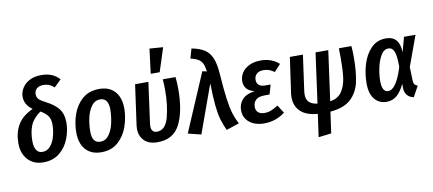

<svg xmlns="http://www.w3.org/2000/svg" viewBox="-85 -1154 3852 1708"><g transform="rotate(-10 1840.5 -300.0)"><path d="M501 -687 437 -625Q414 -646 391.5 -655Q369 -664 342 -664Q300 -664 279.5 -644Q259 -624 259 -594Q259 -567 275.5 -549.5Q292 -532 339 -508Q414 -470 449.5 -422.5Q485 -375 485 -302Q485 -228 457 -155Q429 -82 370 -34Q311 14 224 14Q135 14 83.5 -43Q32 -100 32 -191Q32 -286 72.5 -356Q113 -426 210 -471Q173 -498 157 -527.5Q141 -557 141 -593Q141 -631 163 -668.5Q185 -706 229 -730Q273 -754 337 -754Q392 -754 431.5 -737Q471 -720 501 -687ZM158 -189Q158 -136 176.5 -107.5Q195 -79 231 -79Q275 -79 304 -114Q333 -149 346.5 -201Q360 -253 360 -304Q360 -351 340.5 -380Q321 -409 274 -436Q205 -387 181.5 -328Q158 -269 158 -189Z M556 -197Q556 -280 583.5 -359.5Q611 -439 671 -491Q731 -543 823 -543Q914 -543 964 -487.5Q1014 -432 1014 -333Q1013 -250 985.5 -170.5Q958 -91 898.5 -38Q839 15 747 15Q656 15 606 -41Q556 -97 556 -197ZM890 -345Q890 -450 816 -450Q766 -450 735.5 -406.5Q705 -363 692.5 -302.5Q680 -242 680 -184Q680 -130 698.5 -104.5Q717 -79 754 -79Q803 -79 833.5 -122.5Q864 -166 876.5 -226.5Q889 -287 890 -345Z M1517 -420Q1517 -222 1458 -104Q1399 14 1255 14Q1175 14 1134 -28.5Q1093 -71 1093 -134Q1093 -143 1095 -163L1146 -529H1266L1216 -162Q1214 -146 1214 -139Q1214 -110 1226.5 -94.5Q1239 -79 1265 -79Q1342 -79 1371 -186.5Q1400 -294 1400 -429Q1400 -489 1396 -529H1511Q1517 -477 1517 -420ZM1449 -810 1380 -596H1299L1327 -819Z M1904 -488Q1914 -346 1925.5 -262Q1937 -178 1953 -125.5Q1969 -73 1995 -26L1878 13Q1853 -41 1838.5 -91Q1824 -141 1816 -219Q1808 -297 1806 -421L1649 14L1531 -15L1755 -539L1795 -530Q1789 -575 1777 -601Q1765 -627 1740 -642.5Q1715 -658 1670 -668L1695 -755Q1768 -741 1811 -713Q1854 -685 1876 -631.5Q1898 -578 1904 -488Z M2034 -137Q2034 -194 2071 -234Q2108 -274 2183 -283Q2089 -306 2089 -389Q2089 -430 2111.5 -465Q2134 -500 2178 -521.5Q2222 -543 2283 -543Q2332 -543 2374 -527.5Q2416 -512 2447 -483L2389 -420Q2365 -437 2342.5 -445.5Q2320 -454 2291 -454Q2251 -454 2229.5 -433.5Q2208 -413 2208 -381Q2208 -350 2227 -333.5Q2246 -317 2282 -317H2333L2308 -231H2264Q2209 -231 2184 -207.5Q2159 -184 2159 -144Q2159 -113 2179 -95Q2199 -77 2238 -77Q2269 -77 2296.5 -88Q2324 -99 2360 -122L2406 -50Q2369 -20 2320.5 -3Q2272 14 2218 14Q2136 14 2085 -27Q2034 -68 2034 -137Z M2815 13 2788 205 2672 219 2701 13Q2598 5 2547 -44Q2496 -93 2496 -171Q2496 -194 2498 -206L2544 -529H2662L2617 -206Q2615 -186 2615 -177Q2615 -133 2638.5 -108.5Q2662 -84 2714 -77L2776 -529H2891L2829 -78Q2900 -88 2934.5 -139Q2969 -190 2978.5 -260.5Q2988 -331 2988 -435Q2988 -483 2987 -499V-529H3100Q3104 -475 3104 -433Q3104 -294 3083.5 -203Q3063 -112 3000 -54.5Q2937 3 2815 13Z M3539 -395 3575 -529H3679L3579 -255L3583 -131Q3584 -109 3592.5 -97.5Q3601 -86 3620 -80L3568 15Q3531 9 3509.5 -16Q3488 -41 3487 -82V-120Q3457 -55 3418 -20.5Q3379 14 3324 14Q3256 14 3215.5 -35.5Q3175 -85 3175 -178Q3175 -264 3199.5 -347.5Q3224 -431 3277.5 -487Q3331 -543 3413 -543Q3474 -543 3505.5 -506.5Q3537 -470 3539 -395ZM3298 -180Q3298 -127 3312 -102.5Q3326 -78 3354 -78Q3427 -78 3487 -272Q3487 -374 3471 -412.5Q3455 -451 3419 -451Q3378 -451 3351 -404.5Q3324 -358 3311 -294.5Q3298 -231 3298 -180Z"/></g></svg>

Font: Fira Sans Condensed Medium
Style: Italic
Weight: 500
Width: 3
Italic angle: -8°
Designer: bBox Type GmbH & Carrois Corporate GbR & Edenspiekermann AG
Foundry: bBox Type GmbH & Carrois Corporate GbR & Edenspiekermann AG
Version: Version 4.301